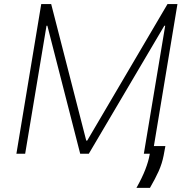

<svg xmlns="http://www.w3.org/2000/svg" viewBox="-20 -747 889 933"><path d="M180.4 -727.3H228.7L399.1 -63.9H403.8L794 -727.3H842.3L721.6 0H679L782.7 -621.8H778.4L411.6 0H369.7L210.2 -621.8H206L102.3 0H59.7ZM783.7 -37.3 775.2 8.5Q767.4 48.3 751.1 84.7Q734.7 121.1 708.8 165.8H643.1Q670.5 117.2 686.1 76.9Q701.7 36.6 707 5.3L714.5 -37.3Z"/></svg>

Font: Inter UI Extra Light
Style: Italic
Weight: 200
Italic angle: -9.39999°
Designer: Rasmus Andersson
Foundry: rsms
Version: 3.2;8d6f07862